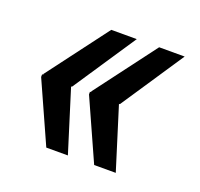

<svg xmlns="http://www.w3.org/2000/svg" viewBox="-79 -544 585 563"><g transform="rotate(20 213.0 -262.0)"><path d="M258.3 -456.5 127.4 -260.3 36.1 -259.3V-267.1L178.7 -456.5ZM123.5 -264.2 185.1 -66.9H117.7L32.7 -256.3V-264.6ZM407.7 -456.5 276.9 -260.3 185.5 -259.3V-267.1L328.1 -456.5ZM272.9 -264.2 334.5 -66.9H267.1L182.1 -256.3V-264.6Z"/></g></svg>

Font: Roboto Condensed Medium
Style: Italic
Weight: 500
Italic angle: -12°
Designer: Christian Robertson
Foundry: Google
Version: Version 3.0; 2020